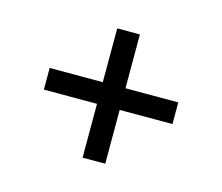

<svg xmlns="http://www.w3.org/2000/svg" viewBox="-65 -573 635 548"><g transform="rotate(15 252.0 -299.0)"><path d="M219 -108V-267H62V-331H219V-490H286V-331H442V-267H286V-108Z"/></g></svg>

Font: Bricolage Grotesque 10pt Light
Style: Regular
Weight: 300
Designer: Mathieu Triay
Foundry: Atelier Triay
Version: Version 1.000; ttfautohint (v1.8.4.7-5d5b);gftools[0.9.32]